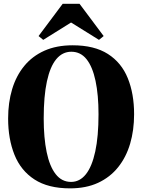

<svg xmlns="http://www.w3.org/2000/svg" viewBox="-20 -996 762 1028"><path d="M355 12.5Q238 12.5 164.8 -35Q91.5 -82.5 57.5 -167.2Q23.5 -252 23.5 -361.5Q23.5 -447 45 -518.5Q66.5 -590 109.8 -642.8Q153 -695.5 217.8 -724.5Q282.5 -753.5 369 -753.5Q485 -753.5 557.8 -707Q630.5 -660.5 664.2 -577.2Q698 -494 698 -384.5Q698 -299 676.8 -226.8Q655.5 -154.5 612.5 -100.8Q569.5 -47 505.2 -17.2Q441 12.5 355 12.5ZM360.5 -22Q407 -22 439.8 -63Q472.5 -104 490 -184.8Q507.5 -265.5 507.5 -384.5Q507.5 -488 491.5 -563.2Q475.5 -638.5 443.5 -678.8Q411.5 -719 362 -719Q314.5 -719 281.5 -679.5Q248.5 -640 231.2 -560.5Q214 -481 214 -362Q214 -258 229.8 -181.8Q245.5 -105.5 278 -63.8Q310.5 -22 360.5 -22ZM211.5 -782.5 186.5 -803 315.5 -975.5H406L535 -803L510 -782.5L360.5 -875.5Z"/></svg>

Font: Merriweather 120pt ExtraBold
Style: Regular
Weight: 800
Version: Version 2.100